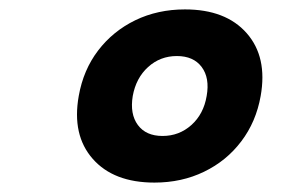

<svg xmlns="http://www.w3.org/2000/svg" viewBox="-20 -723 626 406"><path d="M306.6 -336.9Q220.2 -336.9 176 -387.2Q131.8 -437.5 146.5 -520Q156.2 -575.2 187.5 -616.2Q218.8 -657.2 266.1 -680.2Q313.5 -703.1 371.1 -703.1Q457.5 -703.1 501.7 -652.8Q545.9 -602.5 531.2 -520Q521.5 -465.3 490.2 -424.1Q459 -382.8 411.6 -359.9Q364.3 -336.9 306.6 -336.9ZM323.7 -435.5Q358.9 -435.5 384.8 -458.7Q410.6 -481.9 417 -520Q423.8 -558.1 406.5 -581.3Q389.2 -604.5 354 -604.5Q318.8 -604.5 293.2 -581.3Q267.6 -558.1 260.7 -520Q254.4 -481.9 271.5 -458.7Q288.6 -435.5 323.7 -435.5Z"/></svg>

Font: Cascadia Mono NF
Style: Italic
Weight: 400
Italic angle: -10°
Monospace: yes
Designer: Aaron Bell
Foundry: Saja Typeworks
Version: Version 2404.023